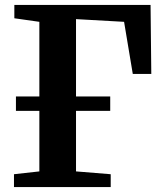

<svg xmlns="http://www.w3.org/2000/svg" viewBox="-20 -763 661 783"><path d="M37 0V-52.5L140.5 -64V-311H45V-369.5H140.5V-674L38.5 -688.5V-743H594L597 -461.5H521.5L486 -674L290 -685V-369.5H429.5V-311H290V-64L431.5 -52.5V0Z"/></svg>

Font: Merriweather Text Regular
Style: Bold
Weight: 700
Designer: Eben Sorkin
Foundry: Eben Sorkin
Version: Version 2.100; ttfautohint (v1.7.19-72a1) -l 8 -r 50 -G 200 